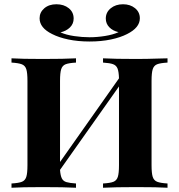

<svg xmlns="http://www.w3.org/2000/svg" viewBox="-20 -882 841 902"><path d="M692 -502V-106Q692 -68 697.5 -51Q703 -34 718.5 -28Q734 -22 767 -20V0Q721 -3 621 -3Q520 -3 464 0V-20Q498 -22 513 -28Q528 -34 533.5 -51Q539 -68 539 -106V-476L262 -84Q264 -57 270.5 -44Q277 -31 292 -26.5Q307 -22 337 -20V0Q282 -3 180 -3Q82 -3 34 0V-20Q68 -22 83 -28Q98 -34 103.5 -51Q109 -68 109 -106V-502Q109 -540 103.5 -557Q98 -574 82.5 -580Q67 -586 34 -588V-608Q82 -605 180 -605Q282 -605 337 -608V-588Q303 -586 288 -580Q273 -574 267.5 -557Q262 -540 262 -502V-121L539 -514Q538 -546 532 -560.5Q526 -575 511 -580.5Q496 -586 464 -588V-608Q519 -605 621 -605Q669 -605 727 -607Q744 -608 767 -608V-588Q733 -586 718 -580Q703 -574 697.5 -557Q692 -540 692 -502ZM637 -796Q637 -752 577 -722Q546 -706 501 -696.5Q456 -687 401 -687Q346 -687 301 -696.5Q256 -706 225 -722Q166 -751 166 -796Q166 -824 188 -843Q210 -862 245 -862Q280 -862 303 -843.5Q326 -825 326 -795Q326 -770 308.5 -753Q291 -736 264 -730Q291 -718 328.5 -712.5Q366 -707 401 -707Q436 -707 473.5 -713Q511 -719 537 -731Q510 -737 493.5 -754Q477 -771 477 -795Q477 -824 500 -843Q523 -862 558 -862Q592 -862 614.5 -843.5Q637 -825 637 -796Z"/></svg>

Font: Playfair Display SC
Style: Bold
Weight: 700
Designer: Claus Eggers Sørensen
Foundry: Claus Eggers Sørensen
Version: Version 1.200; ttfautohint (v1.6)